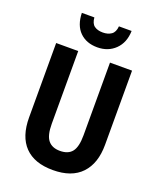

<svg xmlns="http://www.w3.org/2000/svg" viewBox="-169 -1040 958 1153"><g transform="rotate(20 310.0 -463.5)"><path d="M553 -240Q553 -121 491 -55.5Q429 10 309 10Q191 10 129.5 -53.5Q68 -117 68 -239V-714H209V-249Q209 -175 234.5 -144Q260 -113 310 -113Q363 -113 387.5 -144.5Q412 -176 412 -250V-714H553ZM469 -937Q467 -862 422 -818Q377 -774 308 -774Q238 -774 195.5 -816Q153 -858 151 -937H231Q234 -899 254.5 -884Q275 -869 309 -869Q341 -869 363 -884Q385 -899 388 -937Z"/></g></svg>

Font: Noto Sans Thai Cond
Style: Bold
Weight: 700
Width: 3
Designer: Monotype Design Team
Foundry: Monotype Imaging Inc.
Version: Version 2.002; ttfautohint (v1.8.4.7-5d5b)